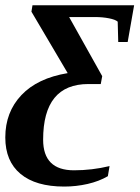

<svg xmlns="http://www.w3.org/2000/svg" viewBox="-30 -478 521 714"><path d="M209 215.8Q103 215.8 46.4 168.7Q-10.3 121.6 -10.3 33.2Q-10.3 -61 49.6 -124.3Q109.4 -187.5 221.7 -206.1L86.9 -434.6L90.8 -458.5H468.8L444.8 -321.8H409.7L407.7 -397.5Q398.9 -405.3 375.2 -409.9Q351.6 -414.6 323.2 -414.6H227.1L350.1 -194.8L344.7 -165.5H298.8Q130.4 -165.5 130.4 41.5Q130.4 155.3 245.1 155.3Q312.5 155.3 377.4 139.6L371.1 177.2Q338.4 196.3 295.7 206.1Q252.9 215.8 209 215.8Z"/></svg>

Font: Liberation Serif
Style: Bold Italic
Weight: 700
Italic angle: -16.333°
Designer: Steve Matteson
Foundry: Ascender Corporation
Version: Version 2.1.5